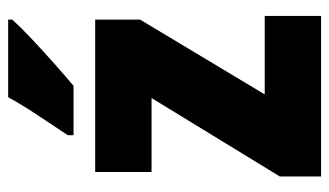

<svg xmlns="http://www.w3.org/2000/svg" viewBox="-188 -618 806 470"><g transform="rotate(-90 215.0 -383.0)"><path d="M411 0H18V-101L210 -415H29V-553H402V-443L219 -138H411ZM402 -756Q386 -738 357.5 -711Q329 -684 297.5 -656Q266 -628 240 -606H119V-620Q143 -656 168.5 -694.5Q194 -733 212 -766H402Z"/></g></svg>

Font: Noto Sans Khmer UI Condensed Black
Style: Regular
Weight: 900
Width: 3
Designer: Danh Hong and the Monotype Design Team
Foundry: Monotype Imaging Inc.
Version: Version 2.002; ttfautohint (v1.8.4.7-5d5b)